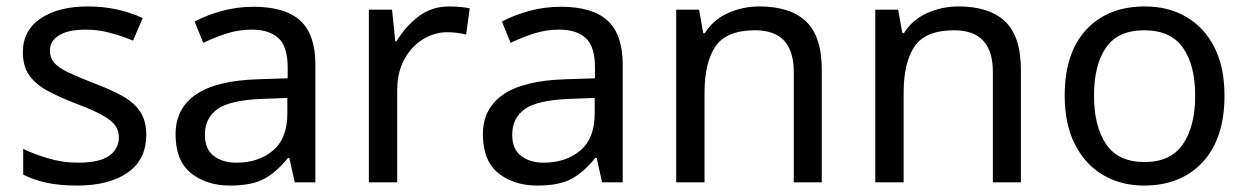

<svg xmlns="http://www.w3.org/2000/svg" viewBox="-20 -566 3875 596"><path d="M434 -148Q434 -70 376 -30Q318 10 220 10Q164 10 123.5 1Q83 -8 52 -24V-104Q84 -88 129.5 -74.5Q175 -61 222 -61Q289 -61 319 -82.5Q349 -104 349 -140Q349 -160 338 -176Q327 -192 298.5 -208Q270 -224 217 -244Q165 -264 128 -284Q91 -304 71 -332Q51 -360 51 -404Q51 -472 106.5 -509Q162 -546 252 -546Q301 -546 343.5 -536.5Q386 -527 423 -510L393 -440Q359 -454 322 -464Q285 -474 246 -474Q192 -474 163.5 -456.5Q135 -439 135 -409Q135 -387 148 -371.5Q161 -356 191.5 -341.5Q222 -327 273 -307Q324 -288 360 -268Q396 -248 415 -219.5Q434 -191 434 -148Z M767 -545Q865 -545 912 -502Q959 -459 959 -365V0H895L878 -76H874Q839 -32 800.5 -11Q762 10 694 10Q621 10 573 -28.5Q525 -67 525 -149Q525 -229 588 -272.5Q651 -316 782 -320L873 -323V-355Q873 -422 844 -448Q815 -474 762 -474Q720 -474 682 -461.5Q644 -449 611 -433L584 -499Q619 -518 667 -531.5Q715 -545 767 -545ZM793 -259Q693 -255 654.5 -227Q616 -199 616 -148Q616 -103 643.5 -82Q671 -61 714 -61Q782 -61 827 -98.5Q872 -136 872 -214V-262Z M1375 -546Q1390 -546 1407.5 -544.5Q1425 -543 1438 -540L1427 -459Q1414 -462 1398.5 -464Q1383 -466 1369 -466Q1328 -466 1292 -443.5Q1256 -421 1234.5 -380.5Q1213 -340 1213 -286V0H1125V-536H1197L1207 -438H1211Q1237 -482 1278 -514Q1319 -546 1375 -546Z M1721 -545Q1819 -545 1866 -502Q1913 -459 1913 -365V0H1849L1832 -76H1828Q1793 -32 1754.5 -11Q1716 10 1648 10Q1575 10 1527 -28.5Q1479 -67 1479 -149Q1479 -229 1542 -272.5Q1605 -316 1736 -320L1827 -323V-355Q1827 -422 1798 -448Q1769 -474 1716 -474Q1674 -474 1636 -461.5Q1598 -449 1565 -433L1538 -499Q1573 -518 1621 -531.5Q1669 -545 1721 -545ZM1747 -259Q1647 -255 1608.5 -227Q1570 -199 1570 -148Q1570 -103 1597.5 -82Q1625 -61 1668 -61Q1736 -61 1781 -98.5Q1826 -136 1826 -214V-262Z M2337 -546Q2433 -546 2482 -499.5Q2531 -453 2531 -349V0H2444V-343Q2444 -472 2324 -472Q2235 -472 2201 -422Q2167 -372 2167 -278V0H2079V-536H2150L2163 -463H2168Q2194 -505 2240 -525.5Q2286 -546 2337 -546Z M2955 -546Q3051 -546 3100 -499.5Q3149 -453 3149 -349V0H3062V-343Q3062 -472 2942 -472Q2853 -472 2819 -422Q2785 -372 2785 -278V0H2697V-536H2768L2781 -463H2786Q2812 -505 2858 -525.5Q2904 -546 2955 -546Z M3781 -269Q3781 -136 3713.5 -63Q3646 10 3531 10Q3460 10 3404.5 -22.5Q3349 -55 3317 -117.5Q3285 -180 3285 -269Q3285 -402 3352 -474Q3419 -546 3534 -546Q3607 -546 3662.5 -513.5Q3718 -481 3749.5 -419.5Q3781 -358 3781 -269ZM3376 -269Q3376 -174 3413.5 -118.5Q3451 -63 3533 -63Q3614 -63 3652 -118.5Q3690 -174 3690 -269Q3690 -364 3652 -418Q3614 -472 3532 -472Q3450 -472 3413 -418Q3376 -364 3376 -269Z"/></svg>

Font: Noto Sans Old Hungarian
Style: Regular
Weight: 400
Designer: Monotype Design Team
Foundry: Monotype Imaging Inc.
Version: Version 2.005; ttfautohint (v1.8.4.7-5d5b)